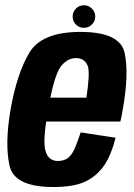

<svg xmlns="http://www.w3.org/2000/svg" viewBox="-20 -728 524 752"><path d="M188.5 4.5 206.5 -97.5Q170 -97.5 158.5 -136Q146 -174 168.5 -299.5Q191 -428 216 -464.5Q242 -500.5 277 -500.5Q313.5 -500.5 325 -466Q332 -435 318.5 -345.5H163L147 -252H451.5Q457 -274.5 461 -300Q486 -439.5 468 -521.5Q449.5 -603 295 -603Q143 -603 94.5 -521Q46.5 -440 21.5 -300Q-1.5 -166 17 -80.5Q35 4.5 188.5 4.5ZM206.5 -97.5 188.5 4.5Q265.5 4.5 310 -15Q353.5 -34 384 -74.5Q414 -114.5 432.5 -188.5L296 -209.5Q284 -173 272 -145Q259 -117.5 244 -107.5Q228 -97.5 206.5 -97.5ZM308.5 -619Q327 -619 340 -632Q353 -645 353 -663Q353 -681.5 339.8 -694.5Q326.5 -707.5 309 -707.5Q290.5 -707.5 277.5 -694.5Q264.5 -681.5 264.5 -663Q264.5 -645 277.2 -632Q290 -619 308.5 -619Z"/></svg>

Font: Anybody Condensed
Style: Bold Italic
Weight: 700
Width: 3
Italic angle: -10°
Version: Version 1.113;gftools[0.9.25]